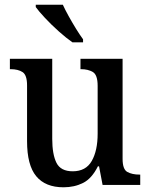

<svg xmlns="http://www.w3.org/2000/svg" viewBox="-20 -786 639 816"><path d="M250 10Q173 10 134 -37Q95 -84 95 -186V-423Q95 -467 76 -479.5Q57 -492 25 -492H22V-536H202V-196Q202 -130 220 -94Q238 -58 289 -58Q345 -58 370 -102Q395 -146 395 -218V-421Q395 -468 374.5 -480Q354 -492 325 -492H322V-536H501V-111Q501 -66 521.5 -55Q542 -44 572 -44H576V0H416L401 -79H396Q370 -27 333 -8.5Q296 10 250 10ZM288 -606Q262 -624 230 -652.5Q198 -681 171 -710Q144 -739 132 -756V-766H247Q257 -744 272 -717Q287 -690 303 -664Q319 -638 333 -619V-606Z"/></svg>

Font: Noto Serif Sinhala SemiCondensed Medium
Style: Regular
Weight: 500
Width: 4
Designer: Jelle Bosma - Monotype Design Team
Foundry: Monotype Imaging Inc.
Version: Version 2.007; ttfautohint (v1.8.4.7-5d5b)